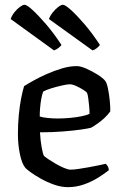

<svg xmlns="http://www.w3.org/2000/svg" viewBox="-20 -773 509 793"><path d="M260.5 0Q233.5 0 204.5 -10Q175.5 -20.1 149.6 -34.5Q123.8 -49 105.9 -62Q88 -75 83.2 -81.8Q70 -98.5 62 -137.3Q54 -176.1 54 -219.6Q54 -260.8 57.7 -298.4Q61.3 -336 67.3 -366.8Q73.3 -397.5 79.5 -417.2Q93.5 -426.2 118.3 -440.1Q143 -454 173.6 -467.5Q204.1 -480.9 236.2 -490.5Q268.3 -500 297 -500Q313 -500 337.5 -489.1Q362 -478.2 384.5 -463.8Q406.9 -449.5 414.9 -438.5Q421.1 -430.5 425.7 -408.3Q430.4 -386 433.1 -360Q435.9 -333.9 435.5 -313Q425.1 -298.2 410.4 -284.7Q395.6 -271.3 380.9 -261.2Q366.3 -251 356.2 -245.5Q346.2 -242.5 315.2 -238Q284.1 -233.5 240 -230Q195.9 -226.5 145.1 -226.5Q146.9 -193.6 152 -164.8Q157.1 -136 161.8 -129Q165.9 -124.9 179.6 -115.6Q193.3 -106.4 210.3 -96.5Q227.4 -86.6 244.2 -79.5Q261.1 -72.3 271.8 -72.3Q284 -72.3 304.4 -75.3Q324.9 -78.3 347.5 -82.4Q370 -86.5 388.9 -90.5Q407.7 -94.5 416.7 -96.5Q420.7 -93 425 -86.3Q429.2 -79.5 429.5 -70.1Q409.5 -54.1 382.8 -37.7Q356 -21.2 324.7 -10.6Q293.5 0 260.5 0ZM218.1 -283.6Q242.7 -283.6 268.9 -286Q295 -288.4 316.9 -292.8Q338.8 -297.2 349.7 -303Q350.2 -315.1 348.4 -333.1Q346.6 -351.1 344.5 -367.2Q342.4 -383.2 339.7 -388.8Q338 -393 324.5 -401.7Q310.9 -410.5 295 -417.7Q279 -424.9 267.8 -424.9Q258.1 -424.9 235.5 -419.8Q212.8 -414.8 190.5 -407.8Q168.2 -400.9 158.2 -394.6Q153.8 -382.7 150.5 -364.9Q147.3 -347 145.7 -327.7Q144.1 -308.5 144.1 -292Q155 -288 176.5 -285.8Q198 -283.6 218.1 -283.6ZM203.1 -564.8 24 -694.4Q28.8 -708.7 39.5 -722.2Q50.2 -735.7 62.3 -744.5Q74.4 -753.3 81.4 -753.3Q90.9 -753.3 114.2 -732Q137.5 -710.7 169.6 -673.6Q201.6 -636.5 233.9 -587.4Q230.3 -581.9 221.8 -575.2Q213.2 -568.5 203.1 -564.8ZM362.2 -564.8 182.1 -694.4Q186.9 -708 197.6 -721.4Q208.3 -734.9 220.4 -744.1Q232.5 -753.3 240.2 -753.3Q249 -753.3 272.8 -732Q296.6 -710.7 328.6 -673.6Q360.5 -636.5 392.7 -587.4Q389.2 -581.9 380.1 -574.4Q371 -567 362.2 -564.8Z"/></svg>

Font: Texturina Medium
Style: Regular
Weight: 500
Designer: Guillermo Torres Carreño
Foundry: Omnibus-Type
Version: Version 1.003